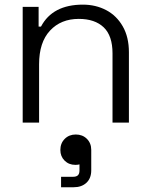

<svg xmlns="http://www.w3.org/2000/svg" viewBox="-20 -516 632 808"><path d="M142.5 -487V-404H152.5Q201.2 -496.5 328.8 -496.5Q382.8 -496.5 426.8 -473.4Q470.8 -450.2 496.6 -405.1Q522.5 -360 522.5 -296V0H453.5V-291.5Q453.5 -365.5 416.4 -401Q379.2 -436.5 311.5 -436.5Q236.2 -436.5 190.4 -387.1Q144.5 -337.8 144.5 -245.5V0H75.5V-487ZM234 115.2Q234 86.8 252.4 68.4Q270.8 50 299 50Q327.2 50 345.6 68.2Q364 86.5 364 114.8V200.8Q364 234.2 343.8 253.1Q323.5 272 290 272H237V228H287Q301.5 228 308 221.5Q314.5 215 314.5 201.5V175.8Q308 177.8 297 177.8Q269.8 177.8 251.9 160Q234 142.2 234 115.2Z"/></svg>

Font: Space Grotesk Variable
Style: Regular
Weight: 400
Designer: Florian Karsten (Space Grotesk), Colophon Foundry (Space Mono)
Foundry: Florian Karsten
Version: Version 1.106